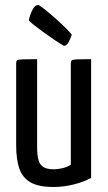

<svg xmlns="http://www.w3.org/2000/svg" viewBox="-20 -736 429 766"><path d="M193.7 10Q134.4 10 102.3 -8.2Q70.2 -26.4 57.3 -63Q44.5 -99.7 44.5 -155.9V-483.5Q44.5 -491.8 47.8 -495.1Q51 -498.4 68.7 -499.2Q86.3 -500 128.1 -500V-148.9Q128.1 -116.6 133.6 -97.3Q139.1 -78 153.5 -69.3Q167.9 -60.6 195.3 -60.6Q208.8 -60.6 227.8 -64.7Q246.8 -68.7 262.5 -78.9V-483.5Q262.5 -491.8 266.1 -495.1Q269.7 -498.4 286.6 -499.2Q303.4 -500 343.5 -500V-26.2Q314.9 -10.5 274.7 -0.2Q234.5 10 193.7 10ZM235 -553.1Q222.6 -560.1 201.4 -574.1Q180.3 -588.1 158.2 -604.1Q136.1 -620.1 118.5 -633.8Q100.8 -647.6 95 -654.7Q98.2 -672.8 108.2 -694.3Q118.2 -715.9 132.6 -715.9Q135.8 -715.9 150.1 -705.1Q164.4 -694.3 185.2 -676.5Q206 -658.7 227.6 -638.4Q249.2 -618 266.4 -598.2Q266.4 -598.2 262.6 -587.1Q258.8 -576 251.8 -564.5Q244.8 -553.1 235 -553.1Z"/></svg>

Font: Yanone Kaffeesatz ExtraLight
Style: Regular
Weight: 200
Designer: Yanone (Cyrillic: Daniel Pouzeot, Huerta Tipografica, and Cyreal)
Foundry: Yanone
Version: Version 2.003